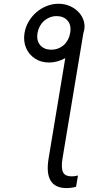

<svg xmlns="http://www.w3.org/2000/svg" viewBox="-20 -780 548 1005"><path d="M108.3 -606.9Q113.6 -639.2 130 -667.1Q146.3 -695 170.3 -715.7Q194.2 -736.5 224.3 -748.4Q254.3 -760.3 286.9 -760.3Q318.5 -760.3 346.6 -747.9Q374.6 -735.4 393.6 -714.3Q412.6 -693.2 419.7 -665.5Q426.8 -637.8 416.5 -606.9Q416.2 -606.2 416.2 -605.1Q416.2 -604 415.8 -603L307.2 49.4Q302.9 75.6 303.8 93.4Q304.7 111.2 310.5 122.3Q316.4 133.5 327.6 138.3Q338.8 143.1 354.8 143.1Q370.7 143.1 388.1 138.8L378.2 197.4Q373.2 199.2 367 200.5Q360.8 201.7 354.2 202.6Q347.7 203.5 340.9 204Q334.2 204.5 328.5 204.5Q208.8 204.5 234.4 49.4L321.7 -475.9Q280.5 -452.8 236.9 -452.8Q194.2 -452.8 162.6 -473.7Q146.7 -484.4 134.9 -498.6Q123.2 -512.8 116.1 -529.8Q109 -546.9 106.9 -566.4Q104.8 -585.9 108.3 -606.9ZM190.7 -543.3Q211.6 -519.9 247.9 -519.9Q267.8 -519.9 284.6 -526.5Q301.5 -533 314.3 -544.6Q327.1 -556.1 335.6 -572.3Q344.1 -588.4 347.3 -607.6Q354.4 -648.8 333.5 -672.2Q312.9 -695.7 276.6 -695.7Q257.1 -695.7 240.2 -688.9Q223.4 -682.2 210.2 -670.5Q197.1 -658.7 188.4 -642.6Q179.7 -626.4 176.5 -607.6Q169.7 -567.8 190.7 -543.3Z"/></svg>

Font: Inter P Light
Style: Italic
Weight: 300
Italic angle: 9.39999°
Designer: Rasmus Andersson
Foundry: rsms
Version: Version 3.018;git-588b23468